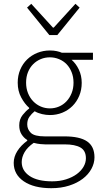

<svg xmlns="http://www.w3.org/2000/svg" viewBox="-20 -757 527 1008"><path d="M249 231Q158 231 105 195Q52 159 52 98Q52 66 71 36Q90 6 123 -18V-22Q105 -33 93 -52Q81 -71 81 -99Q81 -131 99 -153.5Q117 -176 133 -187V-191Q110 -211 91.5 -245Q73 -279 73 -323Q73 -360 86 -391Q99 -422 122 -444.5Q145 -467 176 -479.5Q207 -492 242 -492Q262 -492 278 -488.5Q294 -485 305 -480H468V-443H356Q379 -423 394 -391.5Q409 -360 409 -322Q409 -285 396 -254Q383 -223 360.5 -200.5Q338 -178 307.5 -165.5Q277 -153 242 -153Q222 -153 200.5 -158Q179 -163 162 -173Q146 -160 134.5 -144Q123 -128 123 -104Q123 -78 142 -59.5Q161 -41 215 -41H318Q399 -41 437.5 -14.5Q476 12 476 69Q476 100 460 129.5Q444 159 414.5 181.5Q385 204 343 217.5Q301 231 249 231ZM242 -188Q267 -188 289.5 -197.5Q312 -207 329 -225Q346 -243 356 -268Q366 -293 366 -323Q366 -353 356 -378Q346 -403 329.5 -420Q313 -437 290 -446.5Q267 -456 242 -456Q216 -456 193.5 -446.5Q171 -437 154 -420Q137 -403 127 -378.5Q117 -354 117 -323Q117 -293 127 -268Q137 -243 154.5 -225Q172 -207 194.5 -197.5Q217 -188 242 -188ZM254 195Q294 195 327 184.5Q360 174 383 157Q406 140 418.5 118.5Q431 97 431 74Q431 34 402.5 17.5Q374 1 320 1H217Q209 1 192.5 -0.5Q176 -2 157 -7Q124 16 109 42Q94 68 94 94Q94 139 135.5 167Q177 195 254 195ZM239 -573 122 -717 144 -737 258 -612H262L376 -737L398 -717L281 -573Z"/></svg>

Font: CV Source Sans Light
Style: Regular
Weight: 300
Designer: Paul D. Hunt
Foundry: Adobe Systems Incorporated
Version: Version 3.001